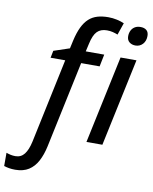

<svg xmlns="http://www.w3.org/2000/svg" viewBox="-217 -843 926 1160"><g transform="rotate(10 246.0 -262.5)"><path d="M-43 240.2Q-63.5 240.2 -81.3 237.1Q-99.1 233.9 -111.8 229.5V148.4Q-98.1 153.3 -84.7 156.2Q-71.3 159.2 -55.7 159.2Q-21.5 159.2 -0.7 132.6Q20 106 31.2 54.2L140.6 -463.4H50.8L59.6 -507.3L156.2 -539.6L167 -588.9Q178.2 -638.7 194.6 -672.6Q210.9 -706.5 233.4 -727.1Q255.9 -747.6 285.4 -756.3Q314.9 -765.1 352.5 -765.1Q379.4 -765.1 405.8 -759.3Q432.1 -753.4 450.2 -745.1L424.8 -671.4Q410.2 -677.2 393.8 -681.4Q377.4 -685.5 357.9 -685.5Q319.8 -685.5 297.9 -663.3Q275.9 -641.1 264.2 -585.9L253.4 -538.1H366.7L351.6 -463.4H238.3L126 66.9Q114.7 119.6 94 158.7Q73.2 197.8 40 219Q6.8 240.2 -43 240.2ZM352.5 0 466.8 -538.1H564.5L450.2 0ZM542.5 -625Q520 -625 504.9 -637.2Q489.7 -649.4 489.7 -673.3Q489.7 -692.4 497.3 -707.8Q504.9 -723.1 519.3 -731.9Q533.7 -740.7 554.2 -740.7Q577.6 -740.7 591.1 -729.2Q604.5 -717.8 604.5 -694.3Q604.5 -663.1 586.7 -644Q568.8 -625 542.5 -625Z"/></g></svg>

Font: Open Sans Medium
Style: Italic
Weight: 500
Italic angle: -12°
Designer: Monotype Design Team
Foundry: Monotype Imaging Inc.
Version: Version 3.000